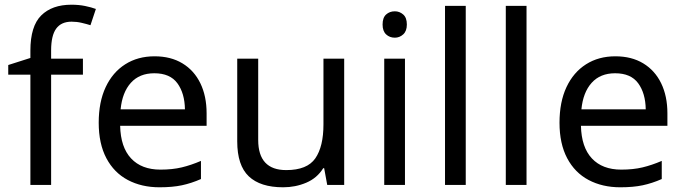

<svg xmlns="http://www.w3.org/2000/svg" viewBox="-20 -785 2904 815"><path d="M332 -468H197V0H109V-468H15V-509L109 -539V-570Q109 -674 155 -719.5Q201 -765 283 -765Q315 -765 341.5 -759.5Q368 -754 387 -747L364 -678Q348 -683 327 -688Q306 -693 284 -693Q240 -693 218.5 -663.5Q197 -634 197 -571V-536H332Z M636 -546Q705 -546 754.5 -516Q804 -486 830.5 -431.5Q857 -377 857 -304V-251H490Q492 -160 536.5 -112.5Q581 -65 661 -65Q712 -65 751.5 -74.5Q791 -84 833 -102V-25Q792 -7 752 1.5Q712 10 657 10Q581 10 522.5 -21Q464 -52 431.5 -113.5Q399 -175 399 -264Q399 -352 428.5 -415Q458 -478 511.5 -512Q565 -546 636 -546ZM635 -474Q572 -474 535.5 -433.5Q499 -393 492 -321H765Q764 -389 733 -431.5Q702 -474 635 -474Z M1441 -536V0H1369L1356 -71H1352Q1326 -29 1280 -9.5Q1234 10 1182 10Q1085 10 1036 -36.5Q987 -83 987 -185V-536H1076V-191Q1076 -63 1195 -63Q1284 -63 1318.5 -113Q1353 -163 1353 -257V-536Z M1656 -737Q1676 -737 1691.5 -723.5Q1707 -710 1707 -681Q1707 -653 1691.5 -639Q1676 -625 1656 -625Q1634 -625 1619 -639Q1604 -653 1604 -681Q1604 -710 1619 -723.5Q1634 -737 1656 -737ZM1699 -536V0H1611V-536Z M1957 0H1869V-760H1957Z M2215 0H2127V-760H2215Z M2592 -546Q2661 -546 2710.5 -516Q2760 -486 2786.5 -431.5Q2813 -377 2813 -304V-251H2446Q2448 -160 2492.5 -112.5Q2537 -65 2617 -65Q2668 -65 2707.5 -74.5Q2747 -84 2789 -102V-25Q2748 -7 2708 1.5Q2668 10 2613 10Q2537 10 2478.5 -21Q2420 -52 2387.5 -113.5Q2355 -175 2355 -264Q2355 -352 2384.5 -415Q2414 -478 2467.5 -512Q2521 -546 2592 -546ZM2591 -474Q2528 -474 2491.5 -433.5Q2455 -393 2448 -321H2721Q2720 -389 2689 -431.5Q2658 -474 2591 -474Z"/></svg>

Font: Noto Sans Tamil Supplement
Style: Regular
Weight: 400
Designer: Ek Type
Foundry: Ek Type
Version: Version 2.001; ttfautohint (v1.8.4.7-5d5b)